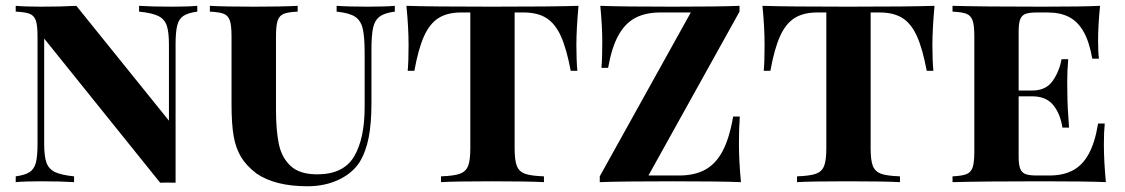

<svg xmlns="http://www.w3.org/2000/svg" viewBox="-20 -628 3880 662"><path d="M585.4 -474.1V2Q576.7 1.5 559.1 1.5Q541 1.5 532.2 2L132.3 -495.1V-133.8Q132.3 -89.4 140.1 -67.4Q147.9 -45.4 169.4 -34.9Q190.9 -24.4 235.4 -20V0Q191.4 -2.9 121.1 -2.9Q65.9 -2.9 34.2 0V-20Q66.9 -24.4 82.5 -34.9Q98.1 -45.4 103.8 -67.4Q109.4 -89.4 109.4 -133.8V-502Q109.4 -539.6 103.8 -556.6Q98.1 -573.7 83 -580.1Q67.9 -586.4 34.2 -587.9V-607.9Q65.9 -605 121.1 -605Q192.4 -605 243.2 -607.9L562.5 -211.9V-474.1Q562.5 -518.6 554.7 -540.5Q546.9 -562.5 525.4 -573Q503.9 -583.5 459.5 -587.9V-607.9Q503.4 -605 573.2 -605Q629.4 -605 660.2 -607.9V-587.9Q627.4 -583.5 612.1 -573Q596.7 -562.5 591.1 -540.5Q585.4 -518.6 585.4 -474.1Z M1260.7 -456.1V-271Q1260.7 -202.6 1251.2 -153.8Q1241.7 -105 1219.7 -68.8Q1195.3 -30.8 1147.7 -8.3Q1100.1 14.2 1040.5 14.2Q928.2 14.2 864.3 -29.8Q829.6 -56.2 811.3 -86.4Q793 -116.7 785.6 -158.7Q778.3 -200.7 778.3 -268.1V-502Q778.3 -539.6 772.7 -556.6Q767.1 -573.7 752.2 -580.1Q737.3 -586.4 703.6 -587.9V-607.9Q752.4 -605 855.5 -605Q953.1 -605 1006.3 -607.9V-587.9Q972.7 -586.4 957.8 -580.1Q942.9 -573.7 937.3 -556.9Q931.6 -540 931.6 -502V-251Q931.6 -178.7 941.4 -131.6Q951.2 -84.5 982.2 -55.7Q1013.2 -26.9 1073.7 -26.9Q1164.1 -26.9 1200.7 -88.1Q1237.3 -149.4 1237.3 -259.8V-443.8Q1237.3 -502 1230.5 -530Q1223.6 -558.1 1203.6 -570.8Q1183.6 -583.5 1140.6 -587.9V-607.9Q1179.7 -605 1248.5 -605Q1308.1 -605 1341.3 -607.9V-587.9Q1306.2 -583.5 1289.3 -571Q1272.5 -558.6 1266.6 -533Q1260.7 -507.3 1260.7 -456.1Z M1967.3 -472.2Q1967.3 -420.4 1970.7 -383.8H1947.8Q1933.6 -459.5 1914.1 -502.9Q1894.5 -546.4 1864 -565.7Q1833.5 -585 1785.6 -585H1754.4V-116.2Q1754.4 -74.7 1762.2 -55.4Q1770 -36.1 1790.5 -28.8Q1811 -21.5 1855.5 -20V0Q1801.3 -2.9 1675.3 -2.9Q1548.8 -2.9 1500.5 0V-20Q1544.9 -21.5 1565.4 -28.8Q1585.9 -36.1 1593.8 -55.4Q1601.6 -74.7 1601.6 -116.2V-585H1570.3Q1522.5 -585 1491.9 -565.7Q1461.4 -546.4 1441.9 -502.9Q1422.4 -459.5 1408.7 -383.8H1385.7Q1388.7 -415.5 1388.7 -472.2Q1388.7 -534.2 1381.3 -607.9Q1468.3 -605 1675.3 -605Q1886.2 -605 1974.6 -607.9Q1967.3 -526.9 1967.3 -472.2Z M2215.8 -22.9H2321.8Q2374.5 -22.9 2411.1 -42.7Q2447.8 -62.5 2471.4 -106.9Q2495.1 -151.4 2507.8 -226.1H2530.8Q2527.8 -188 2527.8 -131.8Q2527.8 -73.7 2534.7 0Q2465.8 -2.9 2298.8 -2.9Q2126.5 -2.9 2047.9 0V-20L2361.8 -585H2256.8Q2206.1 -585 2170.7 -566.4Q2135.3 -547.9 2112.1 -505.9Q2088.9 -463.9 2076.7 -394H2053.7Q2056.6 -425.8 2056.6 -481.9Q2056.6 -537.6 2049.8 -607.9Q2124.5 -605 2300.8 -605Q2458 -605 2529.8 -607.9V-587.9Z M3194.8 -472.2Q3194.8 -420.4 3198.2 -383.8H3175.3Q3161.1 -459.5 3141.6 -502.9Q3122.1 -546.4 3091.6 -565.7Q3061 -585 3013.2 -585H2981.9V-116.2Q2981.9 -74.7 2989.7 -55.4Q2997.6 -36.1 3018.1 -28.8Q3038.6 -21.5 3083 -20V0Q3028.8 -2.9 2902.8 -2.9Q2776.4 -2.9 2728 0V-20Q2772.5 -21.5 2793 -28.8Q2813.5 -36.1 2821.3 -55.4Q2829.1 -74.7 2829.1 -116.2V-585H2797.9Q2750 -585 2719.5 -565.7Q2689 -546.4 2669.4 -502.9Q2649.9 -459.5 2636.2 -383.8H2613.3Q2616.2 -415.5 2616.2 -472.2Q2616.2 -534.2 2608.9 -607.9Q2695.8 -605 2902.8 -605Q3113.8 -605 3202.1 -607.9Q3194.8 -526.9 3194.8 -472.2Z M3793 0Q3728 -2.9 3574.2 -2.9Q3368.2 -2.9 3264.2 0V-20Q3297.9 -21.5 3313 -27.8Q3328.1 -34.2 3333.7 -51.3Q3339.4 -68.4 3339.4 -106V-502Q3339.4 -539.6 3333.7 -556.6Q3328.1 -573.7 3313 -580.1Q3297.9 -586.4 3264.2 -587.9V-607.9Q3368.2 -605 3574.2 -605Q3714.4 -605 3772.9 -607.9Q3766.1 -541 3766.1 -487.8Q3766.1 -448.7 3769 -425.8H3746.1Q3735.8 -484.4 3715.8 -519.3Q3695.8 -554.2 3665.5 -569.6Q3635.3 -585 3592.3 -585H3555.2Q3529.3 -585 3516.4 -580.3Q3503.4 -575.7 3497.8 -562Q3492.2 -548.3 3492.2 -520V-315.9H3539.1Q3585.9 -315.9 3609.1 -348.4Q3632.3 -380.9 3640.1 -423.8H3663.1Q3659.7 -384.8 3659.7 -346.2L3660.2 -306.2Q3660.2 -261.2 3666 -188H3643.1Q3636.2 -235.4 3611.6 -265.6Q3586.9 -295.9 3539.1 -295.9H3492.2V-87.9Q3492.2 -59.6 3497.8 -45.9Q3503.4 -32.2 3516.4 -27.6Q3529.3 -22.9 3555.2 -22.9H3598.1Q3645.5 -22.9 3678.7 -40.3Q3711.9 -57.6 3733.6 -96.9Q3755.4 -136.2 3766.1 -202.1H3789.1Q3786.1 -174.3 3786.1 -129.9Q3786.1 -72.3 3793 0Z"/></svg>

Font: TypoPRO Playfair Display SC
Style: Bold
Weight: 700
Designer: Claus Eggers Sørensen
Foundry: Claus Eggers Sørensen
Version: Version 1.004;PS 001.004;hotconv 1.0.70;makeotf.lib2.5.58329